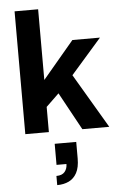

<svg xmlns="http://www.w3.org/2000/svg" viewBox="-66 -769 702 1127"><g transform="rotate(-5 285.0 -205.0)"><path d="M63.9 0V-723.7H202.7V-307.2L387.3 -526.4H549.7L369.5 -320.5L558.6 0H399.9L278.7 -221.7L202.7 -148.4V0ZM224.4 314.3V260.3Q258.1 260.3 273.6 241.7Q289.1 223 289.1 195.6H230.7V71.4H357.6V169.3Q357.6 221.5 340.4 253.6Q323.1 285.7 293.2 300Q263.2 314.3 224.4 314.3Z"/></g></svg>

Font: Archivo SemiBold
Style: Regular
Weight: 600
Designer: Hector Gatti
Foundry: Omnibus-Type
Version: Version 2.001